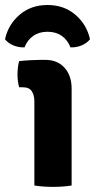

<svg xmlns="http://www.w3.org/2000/svg" viewBox="-53 -742 380 768"><path d="M233.5 0Q200.5 5.5 159 5.5Q118.5 5.5 84.5 0V-336Q84.5 -361 74.2 -377Q64 -393 37.5 -393H23.5Q17 -417.5 17 -443.5Q17 -456 18.5 -470.2Q20 -484.5 23.5 -497.5Q45.5 -500 68.8 -501.2Q92 -502.5 107.5 -502.5H128.5Q176.5 -502.5 205 -471.2Q233.5 -440 233.5 -387ZM307 -585Q294.5 -569 273 -560.2Q251.5 -551.5 229 -552.5Q217.5 -582 194 -598.5Q170.5 -615 137 -615Q103.5 -615 80 -598.5Q56.5 -582 45 -552.5Q22.5 -551.5 1 -560.2Q-20.5 -569 -33 -585Q-20 -644 25.5 -683Q71 -722 137 -722Q203 -722 248.5 -683Q294 -644 307 -585Z"/></svg>

Font: Signika Negative Light
Style: Bold
Weight: 700
Version: Version 2.001